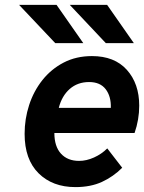

<svg xmlns="http://www.w3.org/2000/svg" viewBox="-20 -752 588 784"><path d="M288 12Q194.5 12 137.5 -44.5Q80.5 -101 80.5 -205.5Q80.5 -266.5 99 -323.2Q117.5 -380 153.2 -425Q189 -470 240 -496.5Q291 -523 355.5 -523Q447.5 -523 498 -466.8Q548.5 -410.5 548.5 -320.5Q548.5 -263.5 529.5 -209H202Q202 -154 229 -124.5Q256 -95 303 -95Q333 -95 364 -109Q395 -123 418 -146L479 -67Q442.5 -30.5 396.2 -9.2Q350 12 288 12ZM220 -311.5H432.5Q434 -358.5 411.5 -387.8Q389 -417 344 -417Q297 -417 264.8 -388.8Q232.5 -360.5 220 -311.5ZM205.5 -576 58 -732H211L320 -576ZM412 -576 265 -732H417.5L526.5 -576Z"/></svg>

Font: Overpass
Style: Bold Italic
Weight: 700
Italic angle: -10°
Designer: Delve Withrington, Dave Bailey, Thomas Jockin
Foundry: Delve Fonts LLC
Version: Version 4.000; ttfautohint (v1.8.3)